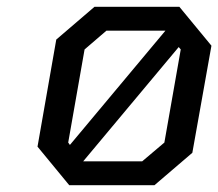

<svg xmlns="http://www.w3.org/2000/svg" viewBox="-20 -543 640 563"><path d="M90 -113 145 -427 257 -523H506L600 -409L544 -95L433 0H183ZM180 -125 185 -118 465 -453H292L228 -398ZM224 -70H397L462 -125L510 -398L504 -405Z"/></svg>

Font: Tomorrow
Style: Italic
Weight: 400
Italic angle: -10°
Designer: Tony de Marco, Monica Rizzolli
Foundry: Just in Type
Version: Version 2.002